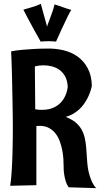

<svg xmlns="http://www.w3.org/2000/svg" viewBox="-20 -954 515 987"><path d="M333 8.8Q322.8 -5.4 317.6 -22.9Q312.5 -40.5 310.1 -56.4Q307.6 -72.3 307.4 -84Q307.1 -95.7 307.1 -98.1Q307.1 -113.8 305.9 -135.5Q304.7 -157.2 300.3 -180.4Q295.9 -203.6 287.8 -226.3Q279.8 -249 265.9 -267.1Q252 -285.2 231.7 -296.1Q211.4 -307.1 183.1 -307.1Q179.2 -307.1 175 -306.6Q170.9 -306.2 167 -306.2V-2L32.2 1Q35.2 -16.1 37.4 -39.3Q39.6 -62.5 41 -88.6Q42.5 -114.7 43.5 -143.1Q44.4 -171.4 44.9 -198.7Q45.4 -226.1 45.7 -251.7Q45.9 -277.3 45.9 -297.9Q45.9 -313.5 45.7 -343.8Q45.4 -374 44.7 -411.9Q43.9 -449.7 43.2 -491.5Q42.5 -533.2 41.5 -571.5Q40.5 -609.9 39.3 -641.4Q38.1 -672.9 37.1 -689.9Q64 -695.3 94.7 -698Q125.5 -700.7 151.9 -702.1Q182.6 -704.1 212.9 -704.1Q261.7 -706.1 304.7 -696Q347.7 -686 380.1 -662.4Q412.6 -638.7 431.9 -601.3Q451.2 -564 452.1 -512.2Q444.3 -475.6 427.2 -444.3Q419.9 -431.2 409.9 -417.2Q399.9 -403.3 386.5 -391.1Q373 -378.9 356 -368.9Q338.9 -358.9 317.9 -353Q349.1 -340.8 368.7 -324.5Q388.2 -308.1 399.4 -287.8Q410.6 -267.6 415.8 -244.4Q420.9 -221.2 423.1 -195.6Q425.3 -169.9 426.8 -142.8Q428.2 -115.7 432.1 -87.9Q436 -66.9 441.9 -47.9Q447.3 -31.2 455.3 -14.4Q463.4 2.4 475.1 13.2ZM328.1 -505.9Q327.6 -537.1 314.5 -562Q308.6 -572.3 299.6 -582.5Q290.5 -592.8 277.1 -600.6Q263.7 -608.4 244.9 -613.3Q226.1 -618.2 201.2 -618.2Q182.1 -618.2 159.2 -612.8L161.1 -392.1Q169.9 -390.6 178.7 -389.9Q187.5 -389.2 194.8 -389.2Q218.3 -389.2 236.3 -394Q254.4 -398.9 268.1 -407.2Q281.7 -415.5 291.5 -425.8Q301.3 -436 308.1 -447.3Q323.7 -473.1 328.1 -505.9ZM346.2 -903.3Q341.3 -895.5 335.4 -884.3Q329.6 -873 323.5 -860.1Q317.4 -847.2 310.8 -833.3Q304.2 -819.3 297.9 -806.2Q283.2 -774.9 268.1 -740.2Q263.2 -740.7 256.8 -741.2Q251.5 -741.7 243.9 -741.9Q236.3 -742.2 228 -742.2Q219.2 -742.2 209.5 -741.7Q199.7 -741.2 189 -740.2Q172.9 -769 156.7 -797.9Q143.1 -822.8 127.9 -851.1Q112.8 -879.4 100.1 -904.3Q112.8 -907.7 124 -911.1Q135.3 -914.6 146 -917.7Q156.7 -920.9 167.5 -924.8Q178.2 -928.7 189.9 -934.1Q193.4 -921.4 198.7 -901.6Q204.1 -881.8 209.5 -862.8Q215.3 -840.3 222.2 -816.4Q222.2 -819.8 226.6 -831.5Q231 -843.3 237.1 -859.1Q243.2 -875 249.5 -893.8Q255.9 -912.6 260.3 -931.2Q271.5 -928.2 281 -924.8Q290.5 -921.4 300.5 -918Q310.5 -914.6 321.3 -910.6Q332 -906.7 346.2 -903.3Z"/></svg>

Font: Rum Raisin
Style: Regular
Weight: 400
Designer: Astigmatic (AOETI)
Foundry: Astigmatic (AOETI)
Version: Version 1.000